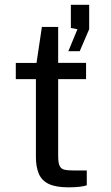

<svg xmlns="http://www.w3.org/2000/svg" viewBox="-20 -780 462 802"><path d="M266 2.5Q212.5 2.5 183 -12Q153.5 -26.5 141.8 -55Q130 -83.5 130 -125V-449.5H46V-517H132.5L155 -667.5H223V-517.5H339.5V-449.5H223V-128Q223 -100.5 228.8 -87.8Q234.5 -75 248 -71.5Q261.5 -68 286 -68H342.5V-6Q333 -2.5 313.8 0Q294.5 2.5 266 2.5ZM265.5 -566 303.5 -658 276 -663V-760H352.5V-658L313 -566Z"/></svg>

Font: Public Sans Thin
Style: Regular
Weight: 400
Version: Version 2.001